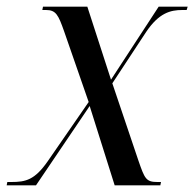

<svg xmlns="http://www.w3.org/2000/svg" viewBox="-42 -556 583 576"><path d="M-22 0H66L227 -238L302 0H439L441 -10H430C396 -10 392 -20 373 -75L295 -306L397 -461C435 -517 469 -526 505 -526H518L521 -536H434L291 -317L220 -536H87L85 -526H96C126 -526 133 -511 150 -463L224 -250L101 -72C62 -16 35 -10 -8 -10H-20Z"/></svg>

Font: Noto Serif Display SemiCondensed
Style: Italic
Weight: 400
Width: 4
Italic angle: -12°
Designer: Monotype Design Team
Foundry: Monotype Imaging Inc.
Version: Version 2.009